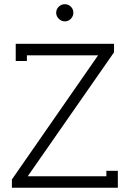

<svg xmlns="http://www.w3.org/2000/svg" viewBox="-20 -886 611 906"><path d="M257.3 -854.5Q269.5 -866.2 286.1 -866.2Q302.7 -866.2 314.5 -854.5Q326.2 -842.8 326.2 -826.2Q326.2 -809.6 314.5 -797.4Q302.7 -785.2 286.1 -785.2Q269.5 -785.2 257.3 -797.4Q245.1 -809.6 245.1 -826.2Q245.1 -842.8 257.3 -854.5ZM518.1 -639.2 110.8 -54.2H481.9V-80.1H536.1V0H36.1V-39.1L442.9 -625H106.9V-598.1H54.2V-679.2H518.1Z"/></svg>

Font: Rawengulk
Style: Demibold
Weight: 600
Version: Version 0.92